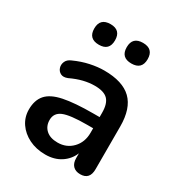

<svg xmlns="http://www.w3.org/2000/svg" viewBox="-172 -828 887 953"><g transform="rotate(30 272.0 -351.5)"><path d="M371 -595Q311 -595 311 -654Q311 -713 371 -713Q431 -713 431 -654Q431 -595 371 -595ZM185 -595Q125 -595 125 -654Q125 -713 185 -713Q244 -713 244 -654Q244 -595 185 -595ZM227 10Q174 10 133 -10.5Q92 -31 68.5 -65.5Q45 -100 45 -144Q45 -197 72.5 -228.5Q100 -260 163 -273Q226 -286 333 -286H368V-311Q368 -363 345.5 -386Q323 -409 270 -409Q239 -409 206 -401Q173 -393 135 -375Q112 -366 96.5 -374Q81 -382 75.5 -399Q70 -416 77.5 -433.5Q85 -451 107 -460Q151 -480 193.5 -489Q236 -498 273 -498Q379 -498 429.5 -449Q480 -400 480 -297V-52Q480 8 426 8Q399 8 384 -7.5Q369 -23 369 -52V-79Q352 -38 315 -14Q278 10 227 10ZM368 -222H334Q236 -222 198 -206Q160 -190 160 -150Q160 -115 183.5 -93.5Q207 -72 250 -72Q301 -72 334.5 -107Q368 -142 368 -196Z"/></g></svg>

Font: Chiron GoRound TC M
Style: Regular
Weight: 500
Designer: Ryoko NISHIZUKA 西塚涼子 (kana, bopomofo & ideographs); Paul D. Hunt (Latin, Greek & Cyrillic); Sandoll Communications 산돌커뮤니
Foundry: Adobe
Version: Version 1.000;hotconv 1.1.1;makeotfexe 2.6.0